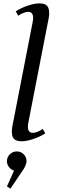

<svg xmlns="http://www.w3.org/2000/svg" viewBox="-20 -820 336 1136"><path d="M53 -72 173 -688Q176 -703 176 -714Q176 -750 146 -750Q135 -750 118.5 -743.5Q102 -737 88 -727L73 -753Q106 -774 145.5 -787Q185 -800 214 -800Q234 -800 246.5 -794Q259 -788 265 -775.5Q271 -763 271 -743Q271 -736 270.5 -728.5Q270 -721 268 -712L148 -96Q145 -81 145 -70Q145 -34 175 -34Q186 -34 202.5 -40.5Q219 -47 233 -57L248 -31Q215 -10 175.5 3Q136 16 107 16Q88 16 75 10Q62 4 56 -8.5Q50 -21 50 -41Q50 -48 51 -55.5Q52 -63 53 -72ZM42 296 21 283 75 163V192Q53 190 37 173Q21 156 21 134Q21 110 38 93Q55 76 80 76Q104 76 120.5 93Q137 110 137 134Q137 142 132.5 154.5Q128 167 122 177Z"/></svg>

Font: Wittgenstein
Style: Italic
Weight: 400
Italic angle: -11°
Designer: Jörg Drees
Foundry: Jörg Drees
Version: Version 1.500